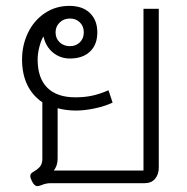

<svg xmlns="http://www.w3.org/2000/svg" viewBox="-20 -623 635 653"><path d="M107 10Q97 10 89 -6Q83 -18 83 -24Q83 -30 86.5 -33.5Q90 -37 99 -42Q113 -51 118.5 -60Q124 -69 124 -83V-275Q55 -323 55 -421Q55 -469 75 -511Q95 -553 132 -578Q169 -603 216 -603Q261 -603 286 -578.5Q311 -554 311 -513Q311 -471 286 -447.5Q261 -424 218 -424Q185 -424 160.5 -444Q136 -464 128 -498H127Q119 -484 113.5 -462Q108 -440 108 -421Q108 -357 141 -324.5Q174 -292 236 -292Q267 -292 293 -297.5Q319 -303 349 -316L363 -274Q335 -261 300.5 -254Q266 -247 239 -247Q205 -247 176 -255V-83Q176 -60 163 -43H468V-593H520V-53Q520 -30 507.5 -15Q495 0 472 0H152Q136 0 120 7Q113 10 107 10ZM265 -513Q265 -534 251.5 -547Q238 -560 218 -560Q197 -560 183 -546.5Q169 -533 169 -513Q169 -492 183 -479Q197 -466 218 -466Q238 -466 251.5 -479Q265 -492 265 -513Z"/></svg>

Font: Niramit ExtraLight
Style: Regular
Weight: 200
Designer: Katatrad Aksorn Co.,Ltd.
Foundry: Cadson Demak Co.,Ltd.
Version: Version 1.000; ttfautohint (v1.6)